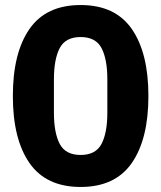

<svg xmlns="http://www.w3.org/2000/svg" viewBox="-20 -730 640 762"><path d="M300 12Q163 12 97 -83Q31 -178 31 -349Q31 -520 97 -615Q163 -710 300 -710Q437 -710 503 -615Q569 -520 569 -349Q569 -178 503 -83Q437 12 300 12ZM300 -115Q360 -115 383 -159Q406 -203 406 -283V-415Q406 -495 383 -539Q360 -583 300 -583Q240 -583 217 -539Q194 -495 194 -415V-283Q194 -203 217 -159Q240 -115 300 -115Z"/></svg>

Font: IBMPlexSans-Bold
Style: Bold
Weight: 700
Designer: Mike Abbink, Paul van der Laan, Pieter van Rosmalen
Foundry: Bold Monday
Version: Version 3.1